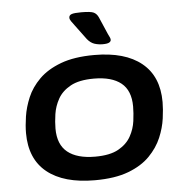

<svg xmlns="http://www.w3.org/2000/svg" viewBox="-52 -768 795 826"><g transform="rotate(-5 345.5 -355.5)"><path d="M325 7Q191 7 119 -51Q47 -109 47 -221Q47 -252 53 -292Q59 -332 76.5 -373.5Q94 -415 129.5 -450.5Q165 -486 223.5 -508Q282 -530 369 -530Q501 -530 572.5 -472Q644 -414 644 -303Q644 -273 638.5 -232.5Q633 -192 615.5 -150.5Q598 -109 563 -73Q528 -37 470 -15Q412 7 325 7ZM335 -94Q399 -94 435.5 -114.5Q472 -135 489.5 -166.5Q507 -198 511.5 -232.5Q516 -267 516 -295Q516 -364 475.5 -396.5Q435 -429 358 -429Q294 -429 257 -408.5Q220 -388 202.5 -356.5Q185 -325 180 -291Q175 -257 175 -229Q175 -160 216 -127Q257 -94 335 -94ZM409 -573Q390 -573 373.5 -578.5Q357 -584 343 -601L297 -663Q288 -675 282 -683.5Q276 -692 276 -699Q276 -710 287.5 -714Q299 -718 329 -718Q370 -718 383 -711.5Q396 -705 403 -689L435 -615Q440 -605 442.5 -599.5Q445 -594 445 -589Q445 -582 437 -577.5Q429 -573 409 -573Z"/></g></svg>

Font: Asap Expanded Expanded SemiBold
Style: Italic
Weight: 600
Width: 7
Italic angle: -6°
Designer: Pablo Cosgaya
Foundry: Omnibus-Type
Version: Version 3.001; ttfautohint (v1.8.4.7-5d5b)